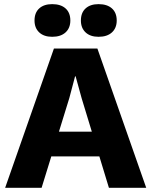

<svg xmlns="http://www.w3.org/2000/svg" viewBox="-20 -890 717 910"><path d="M4.4 0 235.6 -660H441.6L673 0H496.2L367 -424.2L338.4 -528.2H335.8L308.6 -425.4L177.2 0ZM155 -148.8V-265.8H522.4V-148.8ZM227.3 -870.4Q268 -870.4 290.7 -850.1Q313.4 -829.8 313.4 -792.8Q313.4 -757.2 290.7 -736.4Q268 -715.6 227.3 -715.6Q188.2 -715.6 165.9 -736.4Q143.6 -757.2 143.6 -792.8Q143.6 -829.8 165.9 -850.1Q188.2 -870.4 227.3 -870.4ZM447.1 -870.4Q487.8 -870.4 510.5 -850.1Q533.2 -829.8 533.2 -792.8Q533.2 -757.2 510.5 -736.4Q487.8 -715.6 447.1 -715.6Q408 -715.6 385.7 -736.4Q363.4 -757.2 363.4 -792.8Q363.4 -829.8 385.7 -850.1Q408 -870.4 447.1 -870.4Z"/></svg>

Font: Work Sans
Style: Regular
Weight: 400
Designer: Wei Huang
Foundry: Wei Huang
Version: Version 2.006; ttfautohint (v1.8.1.43-b0c9)